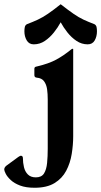

<svg xmlns="http://www.w3.org/2000/svg" viewBox="-133 -697 477 905"><path d="M212 -55Q212 -14 205 29Q198 72 179 108Q160 144 124 166Q88 188 30 188Q-11 188 -38.5 177.5Q-66 167 -82.5 151.5Q-99 136 -106 122Q-113 108 -113 102Q-113 97 -110.5 92.5Q-108 88 -103 84L-47 43Q-38 37 -35 37Q-25 37 -25 49Q-25 70 -20 91Q-15 112 -1.5 125.5Q12 139 36 139Q63 139 74.5 120.5Q86 102 89 71Q92 40 92 4V-229Q92 -254 89 -276Q86 -298 75 -313.5Q64 -329 40 -331Q29 -332 29 -343V-373Q29 -378 32 -380.5Q35 -383 42 -384Q97 -397 132 -416Q167 -435 204 -465Q207 -467 209 -467H210Q212 -467 212 -465ZM153 -592Q139.9 -567.5 120.9 -543.8Q102 -520 78.3 -504Q54.7 -488 26 -488Q4 -488 -7 -506.6Q-18 -525.2 -18 -549.5Q-18 -561 -16 -569.8Q-14 -578.6 -6 -583Q23 -594 45.5 -604.5Q68 -615 93 -632Q118 -649 153 -677Q189 -649 213.5 -632Q238 -615 260.5 -604.5Q283 -594 312 -583Q320 -578.6 322 -570Q324 -561.2 324 -549.6Q324 -525 313.4 -506.5Q302.8 -488 280.2 -488Q252 -488 227.9 -504Q203.9 -520 184.9 -544Q166 -568 153 -592Z"/></svg>

Font: Young Serif Light
Style: Regular
Weight: 300
Designer: Bastien Sozeau
Foundry: NBR — Bastien Sozeau
Version: Version 5.001